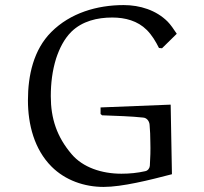

<svg xmlns="http://www.w3.org/2000/svg" viewBox="-20 -719 805 756"><path d="M376 -296V-270L382 -265C436 -263 500 -261 544 -256C558 -255 568 -242 569 -228C571 -206 572 -182 572 -159C573 -128 572 -97 570 -66C569 -56 562 -47 552 -45C521 -38 490 -35 458 -35C380 -35 306 -60 262 -112C204 -180 180 -252 180 -340C180 -391 186 -441 201 -489C214 -528 232 -565 261 -594C304 -636 363 -650 422 -650C473 -650 522 -637 558 -601C578 -581 593 -556 606 -530L618 -529L676 -586C665 -603 651 -623 640 -634C595 -679 531 -699 467 -699C362 -699 257 -668 182 -593C112 -523 90 -422 90 -324C90 -229 115 -131 183 -63C237 -9 312 17 388 17C461 17 569 -10 657 -33C657 -34 654 -216 652 -307Z"/></svg>

Font: Neo Euler
Style: Euler
Weight: 500
Designer: Hermann Zapf
Version: Version 000.002